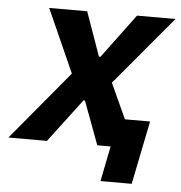

<svg xmlns="http://www.w3.org/2000/svg" viewBox="-100 -572 717 760"><g transform="rotate(5 258.0 -192.5)"><path d="M327 140H451L502 -112H402L338 -252L567 -525H414L284 -350H278L216 -525H65L177 -274L-51 0H102L232 -172H238L302 0H355Z"/></g></svg>

Font: LVC Sans
Style: Bold Italic
Weight: 700
Italic angle: -11.31°
Designer: Mike Abbink, Paul van der Laan, Pieter van Rosmalen
Foundry: Bold Monday
Version: Version 3.0